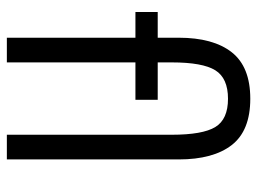

<svg xmlns="http://www.w3.org/2000/svg" viewBox="-115 -635 750 560"><g transform="rotate(90 260.0 -355.0)"><path d="M445 -501V0H373V-481Q373 -571 350.5 -608Q328 -645 268 -645Q208 -645 185 -608Q162 -571 162 -481V-440H271V-375H162V0H90V-375H15V-440H90V-501Q90 -602 132.5 -656Q175 -710 268 -710Q361 -710 403 -656Q445 -602 445 -501Z"/></g></svg>

Font: Tilda Sans
Style: Regular
Weight: 400
Designer: ParaType Ltd
Foundry: ParaType Ltd
Version: Version 1.002W